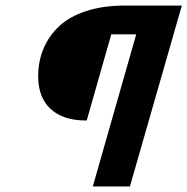

<svg xmlns="http://www.w3.org/2000/svg" viewBox="-20 -675 678 695"><path d="M293.9 -238.8H291Q208.5 -238.8 163.3 -280.5Q118.2 -322.3 118.2 -398.9Q118.2 -453.1 137.5 -499Q156.7 -544.9 194.1 -580.1Q231.4 -615.2 292.2 -635Q353 -654.8 431.2 -654.8H638.2L450.2 0H315.9L473.1 -550.8H382.8Z"/></svg>

Font: IntelOne Mono Bold
Style: Italic
Weight: 700
Italic angle: -16°
Designer: Fred Shallcrass
Foundry: Frere-Jones Type LLC
Version: Version 1.200;hotconv 1.1.0;makeotfexe 2.6.0;FJTRelease1.2